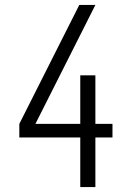

<svg xmlns="http://www.w3.org/2000/svg" viewBox="-20 -755 540 775"><path d="M304 0V-200H58V-255L300 -735H365L123 -255H304V-451H365V-255H434V-200H365V0Z"/></svg>

Font: Iosevka Light
Style: Regular
Weight: 300
Monospace: yes
Designer: Belleve Invis
Foundry: Belleve Invis
Version: Version 32.5.0; ttfautohint (v1.8.4)